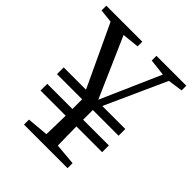

<svg xmlns="http://www.w3.org/2000/svg" viewBox="-205 -827 950 950"><g transform="rotate(45 270.0 -352.0)"><path d="M550 -671V-704H341V-671L429 -661L291 -347L153 -662L242 -671V-704H-10V-671L61 -663L213 -339H57V-292H233V-224H57V-177H233C232 -134 231 -94 230 -45L118 -35V0H423V-35L310 -45C309 -95 308 -135 308 -177H488V-224H308V-292H488V-339H327L472 -660Z"/></g></svg>

Font: Source Han Serif K
Style: Regular
Weight: 400
Designer: Ryoko NISHIZUKA 西塚涼子 (kana & ideographs); Frank Grießhammer (Latin, Greek & Cyrillic); Wenlong ZHANG 张文龙 (bopomofo); San
Foundry: Adobe Systems Incorporated
Version: Version 1.001;PS 1.001;hotconv 16.6.54;makeotf.lib2.5.65590